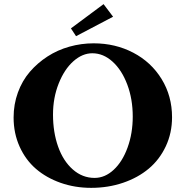

<svg xmlns="http://www.w3.org/2000/svg" viewBox="-20 -883 886 916"><path d="M342.8 -710.4 318.4 -747.6 474.1 -863.3 519.5 -803.2ZM415 13.2Q337.4 13.2 269.3 -10.7Q201.2 -34.7 151.6 -77.4Q102.1 -120.1 73.5 -183.6Q44.9 -247.1 44.9 -322.3Q44.9 -385.3 65.4 -441.7Q85.9 -498 122.3 -540.3Q158.7 -582.5 206.5 -613.5Q254.4 -644.5 311 -660.4Q367.7 -676.3 426.8 -676.3Q530.3 -676.3 615.7 -631.6Q701.2 -586.9 751 -505.9Q800.8 -424.8 800.8 -323.7Q800.8 -248.5 771 -185.1Q741.2 -121.6 689.7 -78.4Q638.2 -35.2 567.1 -11Q496.1 13.2 415 13.2ZM431.2 -34.2Q480.5 -34.2 522.2 -72.8Q564 -111.3 588.6 -179Q613.3 -246.6 613.3 -327.1Q613.3 -410.2 587.2 -479.7Q561 -549.3 516.8 -589.1Q472.7 -628.9 420.4 -628.9Q373 -628.9 330.1 -590.8Q287.1 -552.7 260 -484.6Q232.9 -416.5 232.9 -336.4Q232.9 -252 257.3 -183.3Q281.7 -114.7 327.4 -74.5Q373 -34.2 431.2 -34.2Z"/></svg>

Font: Elstob 6pt
Style: Bold
Weight: 700
Designer: Peter S. Baker
Version: Version 1.015